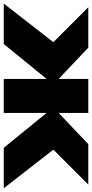

<svg xmlns="http://www.w3.org/2000/svg" viewBox="252 -752 500 1045"><g transform="rotate(90 502.5 -230.0)"><path d="M765 -460 565 -270 785 0H1005L795 -270L985 -460ZM595 -460H410V0H595ZM240 -460H20L210 -270L0 0H220L440 -270Z"/></g></svg>

Font: Jost Black
Style: Regular
Weight: 900
Version: Version 3.710